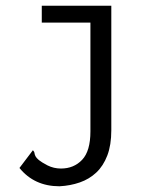

<svg xmlns="http://www.w3.org/2000/svg" viewBox="-20 -477 540 671"><path d="M126 -457H369V-22Q369 30 355 66.5Q341 103 316.5 126Q292 149 259 160.5Q226 172 188 174Q100 174 48 110L95 48Q100 53 100.5 58Q101 63 104 69Q107 75 116 82.5Q125 90 146 101Q168 112 193 112Q238 112 267 81.5Q296 51 296 -18V-398H126Z"/></svg>

Font: InconsolataGo
Style: Regular
Weight: 400
Designer: Raph Levien, Kirill Tkachev
Foundry: Cyreal
Version: Version 1.013